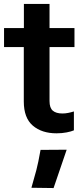

<svg xmlns="http://www.w3.org/2000/svg" viewBox="-20 -661 421 973"><path d="M0.5 -422.4H357.4V-518.6H0.5ZM100.6 -146.5Q100.6 -63.5 146.2 -24.4Q191.9 14.6 266.1 14.6Q293.9 14.6 317.6 10Q341.3 5.4 354.5 -0.5V-96.2Q340.3 -91.8 325.9 -88.9Q311.5 -85.9 296.4 -85.9Q264.2 -85.9 247.6 -100.1Q231 -114.3 231 -148.9V-641.1H101.1V-481.4L100.6 -466.8ZM139.2 290.5 251.5 292 317.9 97.7 185.5 98.6Q173.8 164.6 164.3 200.7Q154.8 236.8 139.2 290.5Z"/></svg>

Font: Roboto Flex
Style: wght 600 wdth 140 opsz 13.0 GRAD 0.00 slnt 0.00 XTRA 468 XOPQ 96 YOPQ 79 YTLC 514 YTUC 712 YTAS 750 YTDE -203.00 YTFI 738
Weight: 600
Width: 8
Designer: Berlow after Robertson
Foundry: Google
Version: Version 3.100